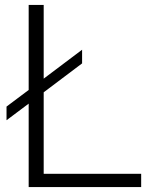

<svg xmlns="http://www.w3.org/2000/svg" viewBox="-20 -760 602 780"><path d="M96.5 0V-339L6.5 -271.5V-327L96.5 -394.5V-740H157.5V-440.5L313.5 -558V-502.5L157.5 -385V-54H553.5V0Z"/></svg>

Font: Encode Sans SemiExpanded SemiExpanded Light
Style: Regular
Weight: 300
Width: 6
Designer: Multiple Designers
Foundry: Impallari Type
Version: Version 3.000; ttfautohint (v1.8.3) -l 8 -r 50 -G 200 -x 14 